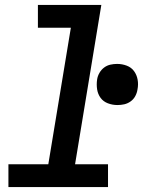

<svg xmlns="http://www.w3.org/2000/svg" viewBox="-20 -755 640 775"><path d="M416 0H14V-92H175L266 -643H133V-735H389L283 -92H416ZM454 -331Q434 -331 415.5 -338Q397 -345 386 -360Q375 -375 372 -394.5Q369 -414 372 -434Q374 -448 381.5 -461Q389 -474 400.5 -482.5Q412 -491 425.5 -494Q439 -497 453 -497Q473 -497 491.5 -490Q510 -483 521 -468Q532 -453 535.5 -433.5Q539 -414 535 -394Q533 -380 526 -367Q519 -354 507 -345.5Q495 -337 481.5 -334Q468 -331 454 -331Z"/></svg>

Font: Iosevka SmBd Ex Obl
Style: Regular
Weight: 600
Width: 7
Italic angle: -9°
Monospace: yes
Designer: Belleve Invis
Foundry: Belleve Invis
Version: Version 32.5.0; ttfautohint (v1.8.4)